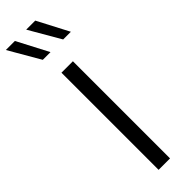

<svg xmlns="http://www.w3.org/2000/svg" viewBox="-319 -947 945 945"><g transform="rotate(-45 154.0 -474.5)"><path d="M148 -785.9 62.9 -948.7H-0.1L94.4 -785.9ZM289.7 -785.9 204.6 -948.7H141.7L236.2 -785.9ZM194.2 0V-676.2H114.5V0Z"/></g></svg>

Font: Estedad-FD VF
Style: Regular
Weight: 100
Designer: Amin Abedi
Version: Version 7.3